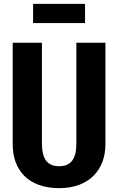

<svg xmlns="http://www.w3.org/2000/svg" viewBox="-20 -962 615 998"><path d="M422 -842V-942H152V-842ZM528 -740H377V-217C377 -139 351 -98 288 -98C224 -98 198 -138 198 -217V-740H46V-211C46 -80 125 16 288 16C448 16 528 -85 528 -211Z"/></svg>

Font: Glow Sans TC Compressed
Style: Bold
Weight: 700
Width: 2
Designer: Ryoko NISHIZUKA (kana, bopomofo & ideographs); Paul D. Hunt (Latin, Greek & Cyrillic); Sandoll Communications, Soo-young
Version: Version 0.93